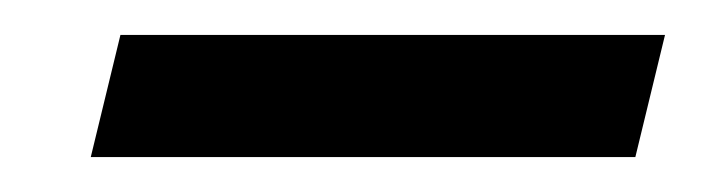

<svg xmlns="http://www.w3.org/2000/svg" viewBox="-20 -380 411 110"><path d="M344 -290H32L49 -360H361Z"/></svg>

Font: TypoPRO Sinkin Sans
Style: 300 Light Italic
Weight: 300
Italic angle: -112°
Designer: Keith Bates
Foundry: K-Type
Version: Sinkin Sans (version 1.0)  by Keith Bates   •   © 2014   www